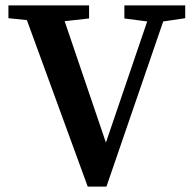

<svg xmlns="http://www.w3.org/2000/svg" viewBox="-20 -683 708 707"><path d="M11 -616V-663H308V-615L218 -605L370 -158L522 -604L438 -615V-663H662V-616L581 -604L372 4H303L79 -609Z"/></svg>

Font: Source Serif Pro SemiBold
Style: Regular
Weight: 600
Designer: Frank Grießhammer
Foundry: Adobe Systems Incorporated
Version: Version 3.001;hotconv 1.0.111;makeotfexe 2.5.65597